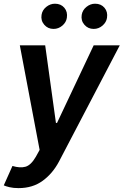

<svg xmlns="http://www.w3.org/2000/svg" viewBox="-37 -786 656 1019"><path d="M61.4 212.4Q33.4 212.4 13 207.4Q-7.5 202.4 -17 197.8L29.1 94.8Q69.2 106.9 98.2 98.9Q127.1 90.9 153.1 46.2L173.3 9.6L68.2 -545.5H202.8L259.9 -133.5H265.6L460.2 -545.5H598.7L276.3 71Q242.2 135.3 189.1 173.8Q136 212.4 61.4 212.4ZM460.2 -632.5Q430 -632.5 410.9 -654.7Q391.7 -676.8 396.7 -707.4Q400.9 -732.6 421.9 -749.5Q442.8 -766.3 467.7 -766.3Q499.3 -766.3 517.6 -744.7Q535.9 -723 530.9 -691.4Q527.3 -667.6 506.9 -650Q486.5 -632.5 460.2 -632.5ZM247.2 -632.5Q217 -632.5 197.8 -654.8Q178.6 -677.2 183.6 -707.4Q187.5 -732.6 208.6 -749.5Q229.8 -766.3 254.6 -766.3Q286.2 -766.3 304.5 -744.7Q322.8 -723 317.8 -691.4Q314.3 -667.6 293.9 -650Q273.4 -632.5 247.2 -632.5Z"/></svg>

Font: Inter UI Semi Bold
Style: Italic
Weight: 600
Italic angle: -9.39999°
Designer: Rasmus Andersson
Foundry: rsms
Version: 3.2;8d6f07862